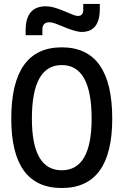

<svg xmlns="http://www.w3.org/2000/svg" viewBox="-20 -943 626 973"><path d="M293 9.8Q37.1 9.8 37.1 -341.8Q37.1 -703.1 293 -703.1Q548.8 -703.1 548.8 -341.8Q548.8 9.8 293 9.8ZM293 -80.1Q444.3 -80.1 444.3 -341.8Q444.3 -613.3 293 -613.3Q141.6 -613.3 141.6 -341.8Q141.6 -80.1 293 -80.1ZM109.9 -764.6V-789.1Q109.9 -850.1 135.5 -880.6Q161.1 -911.1 212.4 -911.1Q232.4 -911.1 254.2 -905Q275.9 -898.9 304.2 -887.2Q333 -875.5 348.1 -868.9Q363.3 -862.3 375.5 -862.3Q401.9 -862.3 401.9 -893.6V-922.9H485.8V-898.4Q485.8 -839.8 462.9 -810.5Q439.9 -781.2 394 -781.2Q377.4 -781.2 354.5 -788.1Q331.5 -794.9 299.8 -808.1Q278.8 -816.9 261.2 -823.5Q243.7 -830.1 231 -830.1Q194.8 -830.1 194.8 -793.9V-764.6Z"/></svg>

Font: Cascadia Code
Style: Regular
Weight: 400
Monospace: yes
Designer: Aaron Bell
Foundry: Saja Typeworks
Version: Version 2106.017